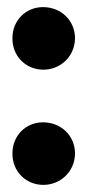

<svg xmlns="http://www.w3.org/2000/svg" viewBox="-20 -520 245 540"><path d="M102 0C148 0 190 -35 191 -88C191 -138 152 -176 101 -176C52 -176 15 -138 15 -89C14 -39 52 0 102 0ZM102 -324C148 -324 190 -359 191 -412C191 -462 152 -500 101 -500C52 -500 15 -462 15 -413C14 -363 52 -324 102 -324Z"/></svg>

Font: Periwinkle
Style: Bold
Weight: 700
Version: Version 2.001